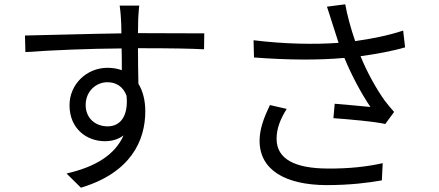

<svg xmlns="http://www.w3.org/2000/svg" viewBox="-20 -818 2040 892"><path d="M627 -792H536C537 -784 541 -755 542 -729C543 -715 544 -691 544 -663C395 -661 207 -655 96 -653L98 -576C223 -585 393 -592 545 -593C546 -558 546 -522 546 -492C526 -499 504 -503 479 -503C384 -503 303 -428 303 -329C303 -220 383 -162 467 -162C501 -162 530 -171 554 -189C514 -98 422 -42 289 -12L356 54C589 -16 655 -166 655 -301C655 -351 644 -395 623 -429C622 -475 621 -537 621 -594C626 -594 630 -594 635 -594C781 -594 872 -592 928 -589L929 -663C881 -663 758 -664 636 -664C631 -664 626 -664 621 -664C621 -691 622 -714 622 -729C623 -742 625 -781 627 -792ZM378 -330C378 -395 427 -436 479 -436C518 -436 552 -417 568 -373C577 -278 539 -231 480 -231C424 -231 378 -268 378 -330Z M1524 -709C1531 -686 1541 -656 1553 -619C1444 -611 1305 -613 1158 -631L1160 -551C1317 -539 1461 -538 1580 -549C1614 -466 1662 -378 1701 -321C1665 -325 1591 -331 1535 -336L1529 -269C1601 -264 1722 -253 1770 -242L1811 -298C1796 -315 1781 -332 1767 -351C1730 -403 1686 -480 1655 -557C1722 -566 1801 -580 1862 -598L1853 -676C1785 -653 1702 -637 1630 -627C1610 -685 1592 -751 1584 -798L1499 -787C1508 -761 1517 -730 1524 -709ZM1312 -312 1234 -330C1206 -271 1186 -219 1186 -164C1186 -28 1306 41 1496 42C1607 42 1692 31 1754 20L1758 -60C1688 -44 1602 -34 1500 -35C1352 -36 1265 -78 1265 -173C1265 -221 1282 -264 1312 -312Z"/></svg>

Font: Source Han Sans HK
Style: Regular
Weight: 400
Designer: Ryoko NISHIZUKA 西塚涼子 (kana, bopomofo & ideographs); Paul D. Hunt (Latin, Greek & Cyrillic); Sandoll Communications 산돌커뮤니
Foundry: Adobe
Version: Version 2.000;hotconv 1.0.107;makeotfexe 2.5.65593